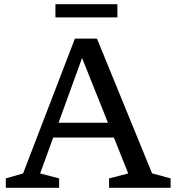

<svg xmlns="http://www.w3.org/2000/svg" viewBox="-20 -891 830 911"><path d="M209.5 -238.5V-308.5H561.5V-238.5ZM701.5 -68.5 789.5 -44.5V0H497.5V-44.5L588.5 -68L355.5 -650.5H382L170.5 -68L260.5 -44.5V0H7.5V-44.5L89.5 -68L335.5 -708H440ZM243 -808.5V-871H537V-808.5Z"/></svg>

Font: Newsreader 9pt
Style: Regular
Weight: 400
Designer: Hugues Gentile
Foundry: Production Type
Version: Version 1.003